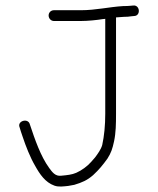

<svg xmlns="http://www.w3.org/2000/svg" viewBox="-20 -687 573 695"><path d="M175 -611H273C297.5 -611 331 -614.3 353 -618C355.7 -618 358.3 -618.3 361 -619V-275C361 -233.6 357.2 -194.2 350 -162C345.4 -145.8 333.7 -130 324 -117L310 -101C296.4 -85.4 275.6 -70.1 256 -61.5C240.5 -54.7 222.8 -52.9 202 -51C179.5 -47.8 168.2 -65.4 158 -79C127 -121.6 106.3 -182.2 88 -237C82 -261.2 41 -249.4 51 -226C55 -214 56.1 -207.6 62 -192C73.3 -158 89.4 -116.9 107 -87C123.9 -56.5 143.8 -26.8 177 -15C192.7 -9.4 210 -12.3 227 -14L249 -18C277.2 -26.5 295.5 -34.3 317 -53C339.2 -73.6 351.9 -89.4 369 -113C382.1 -133.6 386.9 -147.7 393 -176C399.4 -206 400 -239 400 -275V-624C410.7 -624.7 420 -625.3 428 -626C438.7 -626 447.7 -626.7 455 -628L465 -629C490.5 -629 487.2 -670.2 462 -667L451 -666C444.3 -665.3 436 -665 426 -665C374 -661.8 326.3 -650 273 -650H175C164.4 -650 156 -641.6 156 -631C156 -620.4 164.4 -611 175 -611Z"/></svg>

Font: Just Breathe
Style: Regular
Weight: 400
Foundry: Cannot Into Space Fonts
Version: Version 0.72